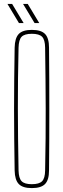

<svg xmlns="http://www.w3.org/2000/svg" viewBox="-20 -958 324 983"><path d="M143 5Q96 5 76 -16Q56 -37 55 -85Q53.5 -169.5 52.8 -246.8Q52 -324 52 -399.5Q52 -475 52.8 -552.2Q53.5 -629.5 55 -714Q56 -763 76 -784Q96 -805 143 -805Q190.5 -805 210.8 -784Q231 -763 231 -714Q232 -629.5 232.2 -552.2Q232.5 -475 232.5 -399.5Q232.5 -324 232.2 -246.8Q232 -169.5 231 -85Q231 -37 210.8 -16Q190.5 5 143 5ZM143 -15Q180.5 -15 195.5 -30.2Q210.5 -45.5 211 -85Q213 -171 213.5 -249.2Q214 -327.5 214 -403Q214 -478.5 213 -555Q212 -631.5 211 -714Q210.5 -754.5 195.5 -769.8Q180.5 -785 143 -785Q105.5 -785 90.8 -769.8Q76 -754.5 75 -714Q73 -631.5 72.2 -555Q71.5 -478.5 71.5 -403Q71.5 -327.5 72.5 -249.2Q73.5 -171 75 -85Q76 -45.5 90.8 -30.2Q105.5 -15 143 -15ZM157 -840 98 -938H122L181 -840ZM77 -840 18 -938H42L101 -840Z"/></svg>

Font: Big Shoulders Display Thin Thin
Style: Regular
Weight: 250
Version: Version 2.002